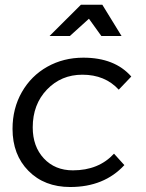

<svg xmlns="http://www.w3.org/2000/svg" viewBox="-20 -766 602 789"><path d="M268.5 2.5Q162.5 2.5 97 -63.8Q31.5 -130 31.5 -236.5Q31.5 -320.5 69.8 -387.5Q108 -454.5 174.5 -491.8Q241 -529 322.5 -529Q451.5 -529 519.5 -451.5L468 -397.5Q411.5 -459 318.5 -459Q231.5 -459 173 -398Q114.5 -337 114.5 -242.5Q114.5 -164 160.2 -115Q206 -66 279.5 -66Q385.5 -66 448.5 -134.5L491 -87.5Q408 2.5 268.5 2.5ZM183.5 -618 312.5 -746.5H400.5L479.5 -618H396.5L345.5 -689L267 -618Z"/></svg>

Font: Argentum Sans Light
Style: Italic
Weight: 300
Italic angle: -11.3°
Designer: Julieta Ulanovsky (font), Owen Earl (portions from Jones font), Cristiano Sobral (main changes and remaster)
Foundry: Julieta Ulanovsky (font), Owen Earl (portions from Jones font), Cristiano Sobral (main changes and remaster)
Version: Version 3.127